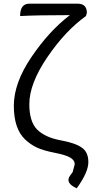

<svg xmlns="http://www.w3.org/2000/svg" viewBox="-20 -816 506 1041"><path d="M396 205Q331 176 360 136L374 117L385 75Q385 52 360 38Q336 24 275 12Q214 0 180 -16Q146 -32 116 -60Q55 -118 55 -242Q55 -366 150 -506Q245 -647 359 -734Q179 -734 89 -729Q89 -796 139 -796H401Q451 -796 451 -746L446 -729Q334 -649 236 -505Q139 -362 139 -251Q139 -157 181 -114Q223 -72 305 -56Q388 -41 423 -16Q459 8 459 63Q459 118 396 205Z"/></svg>

Font: Swei Half Moon CJK TC
Style: DemiLight
Weight: 350
Version: Version 2.125